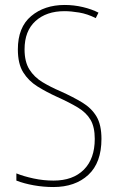

<svg xmlns="http://www.w3.org/2000/svg" viewBox="-20 -744 475 774"><path d="M389 -184Q389 -88 336 -39Q283 10 195 10Q155 10 116 3Q77 -4 46 -16V-45Q76 -33 115.5 -24.5Q155 -16 196 -16Q274 -16 318 -60Q362 -104 362 -184Q362 -232 345 -261Q328 -290 294 -310.5Q260 -331 211 -353Q167 -373 131 -395.5Q95 -418 73.5 -452.5Q52 -487 52 -545Q52 -634 105.5 -679Q159 -724 241 -724Q278 -724 314 -715.5Q350 -707 377 -693L366 -671Q332 -688 299 -693.5Q266 -699 240 -699Q167 -699 123 -659Q79 -619 79 -545Q79 -495 98.5 -464Q118 -433 151 -413Q184 -393 224 -376Q275 -353 312 -330.5Q349 -308 369 -274.5Q389 -241 389 -184Z"/></svg>

Font: Noto Sans Tamil Condensed Thin
Style: Regular
Weight: 100
Width: 3
Designer: Jelle Bosma - Monotype Design Team
Foundry: Monotype Imaging Inc.
Version: Version 2.004; ttfautohint (v1.8.4.7-5d5b)